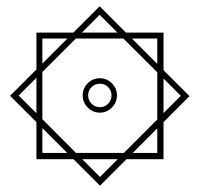

<svg xmlns="http://www.w3.org/2000/svg" viewBox="-20 -465 626 602"><path d="M293.5 117.2 210.4 34.2H94.2V-82L11.7 -164.6L94.2 -247.1V-362.8H210L292.5 -445.3L375 -362.8H492.7V-245.1L574.2 -163.6L492.7 -82V34.2H376.5ZM218.3 14.6H368.2L473.1 -90.3V-238.3L366.7 -344.2H217.8L112.8 -239.3V-91.3ZM293 -111.8Q271 -111.8 255.1 -127.7Q239.3 -143.6 239.3 -166Q239.3 -188 255.1 -203.9Q271 -219.7 293 -219.7Q314.9 -219.7 330.8 -203.9Q346.7 -188 346.7 -166Q346.7 -143.6 330.8 -127.7Q314.9 -111.8 293 -111.8ZM293 -128.9Q308.6 -128.9 319.1 -139.9Q329.6 -150.9 329.6 -166Q329.6 -181.2 319.1 -191.9Q308.6 -202.6 293 -202.6Q277.8 -202.6 267.1 -191.9Q256.3 -181.2 256.3 -166Q256.3 -150.9 267.1 -139.9Q277.8 -128.9 293 -128.9ZM393.6 -344.2 473.1 -264.6V-344.2ZM236.8 -362.8H348.1L292.5 -418.5ZM94.2 -109.9V-221.2L38.6 -165.5ZM112.8 -265.6 191.4 -344.2H112.8ZM293.5 89.8 349.1 34.2H237.8ZM112.8 14.6H190.9L112.8 -63.5ZM473.1 -62.5 396 14.6H473.1ZM492.7 -218.8V-110.4L546.9 -164.6Z"/></svg>

Font: Cascadia Code NF ExtraLight
Style: Regular
Weight: 200
Monospace: yes
Designer: Aaron Bell
Foundry: Saja Typeworks
Version: Version 2404.023; ttfautohint (v1.8.4)